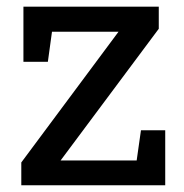

<svg xmlns="http://www.w3.org/2000/svg" viewBox="-20 -548 544 568"><path d="M449.7 -462.9 159.2 -73.2H384.3L397 -162.6H468.8V0H43V-67.4L330.6 -454.1H133.8L121.6 -365.2H49.3V-528.3H449.7Z"/></svg>

Font: Suwannaphum
Style: Regular
Weight: 400
Designer: Danh Hong
Version: Version 8.002; ttfautohint (v1.8.3)